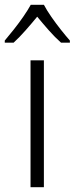

<svg xmlns="http://www.w3.org/2000/svg" viewBox="-48 -785 313 805"><path d="M136 0H80V-532H136ZM136 -765Q148 -742 167.5 -714Q187 -686 208 -659.5Q229 -633 245 -615V-606H208Q183 -628 157 -657.5Q131 -687 108 -715Q85 -687 59 -657.5Q33 -628 9 -606H-28V-615Q-11 -635 10 -661.5Q31 -688 50 -715.5Q69 -743 81 -765Z"/></svg>

Font: Noto Sans Thai Looped SemiCondensed Light
Style: Regular
Weight: 300
Width: 4
Designer: Sasikarn Vongin, Ben Mitchell
Foundry: The Fontpad Ltd
Version: Version 1.001; ttfautohint (v1.8.4.7-5d5b)